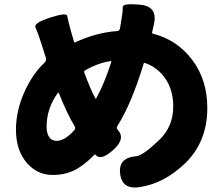

<svg xmlns="http://www.w3.org/2000/svg" viewBox="-20 -809 1040 890"><path d="M630 58Q546 72 537 -3Q527 -78 612 -85Q643 -88 720 -162Q783 -223 783 -316Q783 -391 747 -444Q711 -497 652 -517Q647 -519 646 -514Q589 -327 524 -225Q518 -216 525 -208Q564 -167 506 -115Q448 -62 423 -91Q420 -95 417 -91Q368 -41 324 -19.5Q280 2 224 2Q154 2 106 -52Q54 -111 54 -208Q54 -294 92 -380Q130 -466 186 -518Q197 -528 192 -543L173 -603Q155 -660 144.5 -681Q134 -702 211 -727Q289 -752 291.5 -735.5Q294 -719 309 -664L323 -616Q324 -611 329 -613Q426 -658 523 -665Q534 -666 536 -677L540 -700Q550 -757 549 -776Q548 -795 631 -787Q713 -779 693 -694L685 -659Q684 -654 689 -653Q801 -624 871 -531.5Q941 -439 941 -308Q941 -151 837 -51Q742 40 630 58ZM242 -156Q280 -156 324 -205Q332 -214 326 -224Q292 -279 253 -377Q251 -382 248 -378Q196 -307 196 -221Q196 -191 208 -173.5Q220 -156 242 -156ZM422 -353Q424 -349 426 -353Q464 -422 496 -522Q497 -527 492 -526Q432 -516 376 -484Q368 -480 371 -472Q398 -398 422 -353Z"/></svg>

Font: Resource Han Rounded KR Heavy
Style: Regular
Weight: 900
Designer: Cyano Hao (round all glyphs); Ryoko NISHIZUKA 西塚涼子 (kana, bopomofo & ideographs); Paul D. Hunt (Latin, Greek & Cyrillic)
Foundry: Cyano Hao
Version: 0.990